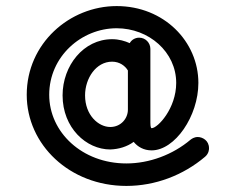

<svg xmlns="http://www.w3.org/2000/svg" viewBox="-20 -602 761 632"><path d="M401 -370V-245V-244V-243V-242C401 -242 401 -241 401 -241C401 -212 378 -184 343 -184C304 -184 260 -223 260 -288C260 -344 296 -399 349 -399C374 -399 392 -385 401 -370ZM396 10C491 10 583 -25 655 -86C668 -97 668 -111 668 -114C668 -140 646 -151 631 -151C619 -151 611 -145 607 -142C549 -93 472 -64 396 -64C250 -64 142 -167 142 -290C142 -416 248 -509 364 -509C470 -509 560 -431 560 -329C560 -245 499 -180 479 -180C477 -180 475 -184 475 -199V-441C475 -461 459 -478 438 -478C425 -478 413 -471 407 -460C391 -467 372 -473 349 -473C255 -473 186 -386 186 -288C186 -181 264 -110 343 -110C371 -111 398 -119 420 -135C433 -119 453 -107 479 -107C556 -107 633 -220 633 -329C633 -465 520 -582 364 -582C209 -582 68 -459 68 -290C68 -126 209 10 396 10Z"/></svg>

Font: LS
Style: RegularAlt
Weight: 500
Designer: BSozoo
Foundry: BSozoo
Version: Version 001.000